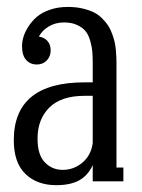

<svg xmlns="http://www.w3.org/2000/svg" viewBox="-20 -526 411 557"><path d="M317.9 -340.8V-40H337.9V0H249V-46.9Q234.9 -16.6 209.5 -2.7Q184.1 11.2 143.1 11.2Q87.9 11.2 54 -21.2Q20 -53.7 20 -119.1Q20 -287.1 225.1 -287.1H249V-339.8Q249 -359.9 248 -374Q247.1 -388.2 242.2 -406Q237.3 -423.8 229 -434.6Q220.7 -445.3 204.6 -453.1Q188.5 -460.9 166 -460.9Q141.1 -460.9 121.8 -449.5Q102.5 -438 92.8 -419.9Q108.4 -417.5 117.7 -407Q127 -396.5 127 -379.9Q127 -362.3 115.7 -350.6Q104.5 -338.9 86.9 -338.9Q67.4 -338.9 55.7 -352.3Q43.9 -365.7 43.9 -392.1Q43.9 -404.3 47.9 -418.2Q51.8 -432.1 61.8 -448Q71.8 -463.9 86.2 -476.6Q100.6 -489.3 124.3 -497.6Q147.9 -505.9 176.8 -505.9Q199.7 -505.9 218.8 -501.5Q237.8 -497.1 251.5 -490.5Q265.1 -483.9 276.1 -472.9Q287.1 -461.9 293.7 -451.9Q300.3 -441.9 305.4 -427.7Q310.5 -413.6 312.7 -403.8Q314.9 -394 316.2 -379.6Q317.4 -365.2 317.6 -358.4Q317.9 -351.6 317.9 -340.8ZM162.1 -33.2Q193.8 -33.2 219 -54.2Q244.1 -75.2 249 -110.8V-248H225.1Q157.2 -248 123 -213.9Q88.9 -179.7 88.9 -124Q88.9 -77.1 109.9 -55.2Q130.9 -33.2 162.1 -33.2Z"/></svg>

Font: Margherita
Style: Regular
Weight: 400
Designer: James Puckett
Foundry: Dunwich Type Founders
Version: Version 1.008;hotconv 1.0.109;makeotfexe 2.5.65596